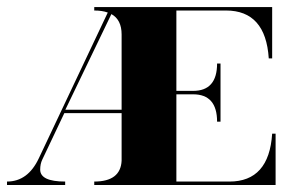

<svg xmlns="http://www.w3.org/2000/svg" viewBox="-20 -528 836 548"><path d="M249 -507.8H756.8V-361.3H747.1Q738.3 -498 625 -498H483.4V-268.6H531.2Q599.6 -268.6 599.6 -346.7H609.4V-180.7H599.6Q599.6 -258.8 531.2 -258.8H483.4V-9.8H634.8Q748 -9.8 756.8 -146.5H766.6V0H249V-9.8Q324.2 -9.8 327.1 -69.3V-205.1H163.6L100.6 -72.3Q94.7 -60.1 94.7 -43.9Q94.7 -9.8 166 -9.8V0H0V-9.8Q59.6 -9.8 90.8 -76.2L287.6 -492.2Q271.5 -498 249 -498ZM327.1 -214.8V-429.7Q327.1 -471.7 297.9 -487.8L166.5 -214.8Z"/></svg>

Font: spinweradC
Style: Bold
Weight: 700
Width: 7
Version: Version 0.3